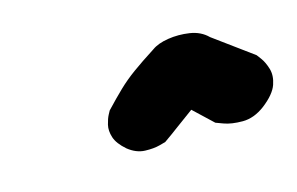

<svg xmlns="http://www.w3.org/2000/svg" viewBox="-40 -743 523 338"><g transform="rotate(-15 221.0 -573.5)"><path d="M160 -495Q145 -508 141 -520.5Q137 -533 139.5 -543.5Q142 -554 145.5 -560.5Q149 -567 149 -567Q166 -585 179.5 -598Q193 -611 209.5 -623Q226 -635 251 -651Q262 -659 281 -662Q300 -665 320 -662Q340 -659 353 -646L424 -594Q424 -594 430 -586Q436 -578 440 -565Q444 -552 438.5 -536Q433 -520 411 -503Q391 -488 370.5 -488Q350 -488 336.5 -493Q323 -498 323 -498L288 -531Q274 -521 258 -509Q242 -497 229 -488Q229 -488 218 -485Q207 -482 191 -482.5Q175 -483 160 -495Z"/></g></svg>

Font: Sour Gummy Black
Style: Italic
Weight: 900
Italic angle: -11.3°
Designer: Stefie Justprince
Foundry: Eifetstype
Version: Version 1.000